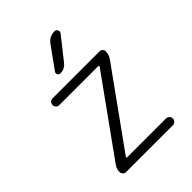

<svg xmlns="http://www.w3.org/2000/svg" viewBox="-218 -881 965 965"><g transform="rotate(-45 265.0 -398.5)"><path d="M347.7 -776.4Q358.4 -776.4 363.3 -766.1Q368.2 -755.9 361.3 -747.1L268.6 -629.9Q249 -605.5 218.8 -605.5Q209 -605.5 204.6 -614.3Q200.2 -623 205.1 -630.9L288.1 -746.1Q309.6 -776.4 347.7 -776.4ZM101.6 -544.9H435.5Q445.3 -544.9 451.7 -538.6Q458 -532.2 458 -522.5Q458 -500 445.3 -481.4L154.3 -76.2Q153.3 -74.2 154.3 -72.3Q155.3 -70.3 158.2 -70.3H433.6Q443.4 -70.3 450.7 -63Q458 -55.7 458 -45.9Q458 -36.1 450.7 -28.8Q443.4 -21.5 433.6 -21.5H101.6Q91.8 -21.5 85 -28.3Q78.1 -35.2 78.1 -44.9Q78.1 -67.4 91.8 -85.9L382.8 -491.2Q383.8 -493.2 382.8 -495.1Q381.8 -497.1 378.9 -497.1H101.6Q91.8 -497.1 85 -503.9Q78.1 -510.7 78.1 -521Q78.1 -531.2 85 -538.1Q91.8 -544.9 101.6 -544.9Z"/></g></svg>

Font: Gen Jyuu Gothic P Light
Style: Regular
Weight: 200
Designer: [Source Han Sans]
Ryoko NISHIZUKA  (kana & ideographs); Paul D. Hunt (Latin, Greek & Cyrillic); Wenlong ZHANG  (bopomofo
Version: Version 1.002.20150607